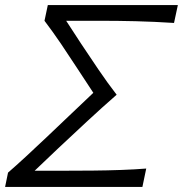

<svg xmlns="http://www.w3.org/2000/svg" viewBox="-22 -733 718 753"><path d="M-2 0 9.5 -56Q39.5 -82 78.8 -118.2Q118 -154.5 158.8 -193Q199.5 -231.5 234 -264.5L344 -369L280 -466.5Q248.5 -515 217 -561.5Q185.5 -608 152.5 -651.5L165.5 -713H675.5L660.5 -643Q583 -648 510.8 -649.8Q438.5 -651.5 374 -651.5H237.5L295.5 -562.5Q328.5 -513 363.5 -461.2Q398.5 -409.5 435.5 -361.5Q377 -310.5 319 -256.5Q261 -202.5 207 -152L114 -63.5H240Q286 -63.5 342.2 -64Q398.5 -64.5 453.8 -66.5Q509 -68.5 551.5 -72L536.5 0Z"/></svg>

Font: Commissioner Flair Light
Style: Italic
Weight: 300
Italic angle: -12°
Designer: Kostas Bartsokas
Foundry: Kostas Bartsokas
Version: Version 1.000; ttfautohint (v1.8.3)